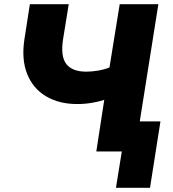

<svg xmlns="http://www.w3.org/2000/svg" viewBox="-20 -725 827 919"><path d="M535 174 563 0H441L479 -247Q456 -239 421 -233Q386 -227 349 -227Q263 -227 200.5 -264Q138 -301 110 -371Q82 -441 97 -538L123 -705H309L282 -538Q269 -455 297.5 -418.5Q326 -382 393 -382Q419 -382 449 -387Q479 -392 504 -402L553 -705H738L649 -144H748L698 174Z"/></svg>

Font: Nunito Sans 11pt Black
Style: Italic
Weight: 900
Italic angle: -9°
Version: Version 3.101;gftools[0.9.27]